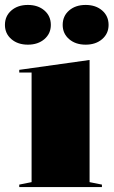

<svg xmlns="http://www.w3.org/2000/svg" viewBox="-68 -758 460 778"><path d="M10 0V-10L60 -20V-464H10V-475L295 -515V-20L345 -10V0ZM279 -738Q320 -738 346 -715.5Q372 -693 372 -657Q372 -622 346 -599.5Q320 -577 279 -577Q238 -577 212 -599.5Q186 -622 186 -657Q186 -693 212 -715.5Q238 -738 279 -738ZM45 -738Q86 -738 112 -715.5Q138 -693 138 -657Q138 -622 112 -599.5Q86 -577 45 -577Q4 -577 -22 -599.5Q-48 -622 -48 -657Q-48 -693 -22 -715.5Q4 -738 45 -738Z"/></svg>

Font: Kalnia
Style: Bold
Weight: 700
Designer: Frida Medrano
Foundry: Frida Medrano
Version: Version 1.105